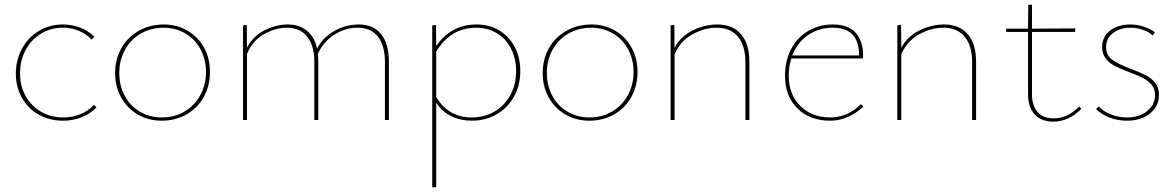

<svg xmlns="http://www.w3.org/2000/svg" viewBox="-20 -515 5043 824"><path d="M48 -199Q48 -258 74.5 -306.5Q101 -355 147 -382.5Q193 -410 250 -410Q328 -410 385 -358L374 -345Q323 -396 250 -396Q197 -396 155 -370Q113 -344 89.5 -299.5Q66 -255 66 -200Q66 -145 90.5 -102Q115 -59 157 -35Q199 -11 252 -11Q291 -11 325 -25Q359 -39 383 -65L394 -54Q367 -26 330 -11.5Q293 3 251 3Q193 3 147 -22.5Q101 -48 74.5 -94.5Q48 -141 48 -199Z M474 -201Q474 -261 501 -308.5Q528 -356 576 -383Q624 -410 683 -410Q739 -410 784.5 -383.5Q830 -357 855.5 -311Q881 -265 881 -207Q881 -147 854.5 -99Q828 -51 780.5 -24Q733 3 674 3Q617 3 571.5 -23.5Q526 -50 500 -96.5Q474 -143 474 -201ZM864 -206Q864 -260 840.5 -303.5Q817 -347 775.5 -371.5Q734 -396 682 -396Q628 -396 584.5 -371Q541 -346 516.5 -301.5Q492 -257 492 -202Q492 -147 515.5 -103.5Q539 -60 581 -35.5Q623 -11 675 -11Q729 -11 772 -36.5Q815 -62 839.5 -106.5Q864 -151 864 -206Z M1649 -251V0H1632V-249Q1632 -319 1602 -357.5Q1572 -396 1515 -396Q1460 -396 1413 -365Q1366 -334 1344 -283Q1346 -263 1346 -251V0H1329V-249Q1329 -319 1298.5 -357.5Q1268 -396 1211 -396Q1162 -396 1112.5 -368Q1063 -340 1040 -283V0H1023V-406L1039 -408L1040 -311Q1067 -361 1116.5 -385.5Q1166 -410 1215 -410Q1265 -410 1297.5 -383Q1330 -356 1341 -306Q1364 -353 1413.5 -381.5Q1463 -410 1520 -410Q1582 -410 1615.5 -368.5Q1649 -327 1649 -251Z M2213 -210Q2213 -149 2186 -100.5Q2159 -52 2111.5 -24.5Q2064 3 2005 3Q1957 3 1917.5 -16Q1878 -35 1852 -74V288L1835 289V-406L1851 -408L1852 -318Q1917 -410 2025 -410Q2081 -410 2123.5 -384Q2166 -358 2189.5 -312.5Q2213 -267 2213 -210ZM2195 -209Q2195 -263 2173.5 -305.5Q2152 -348 2113 -372Q2074 -396 2023 -396Q1915 -396 1852 -294V-99Q1877 -56 1915.5 -33.5Q1954 -11 2004 -11Q2059 -11 2102.5 -36.5Q2146 -62 2170.5 -107.5Q2195 -153 2195 -209Z M2309 -201Q2309 -261 2336 -308.5Q2363 -356 2411 -383Q2459 -410 2518 -410Q2574 -410 2619.5 -383.5Q2665 -357 2690.5 -311Q2716 -265 2716 -207Q2716 -147 2689.5 -99Q2663 -51 2615.5 -24Q2568 3 2509 3Q2452 3 2406.5 -23.5Q2361 -50 2335 -96.5Q2309 -143 2309 -201ZM2699 -206Q2699 -260 2675.5 -303.5Q2652 -347 2610.5 -371.5Q2569 -396 2517 -396Q2463 -396 2419.5 -371Q2376 -346 2351.5 -301.5Q2327 -257 2327 -202Q2327 -147 2350.5 -103.5Q2374 -60 2416 -35.5Q2458 -11 2510 -11Q2564 -11 2607 -36.5Q2650 -62 2674.5 -106.5Q2699 -151 2699 -206Z M3196 -251V0H3179V-248Q3179 -319 3147 -357.5Q3115 -396 3055 -396Q3003 -396 2951.5 -367.5Q2900 -339 2875 -282V0H2858V-406L2874 -408L2875 -310Q2903 -361 2955 -385.5Q3007 -410 3059 -410Q3124 -410 3160 -368.5Q3196 -327 3196 -251Z M3686 -58Q3619 3 3543 3Q3455 3 3402 -50Q3349 -103 3349 -189Q3349 -255 3375.5 -305Q3402 -355 3449 -382.5Q3496 -410 3555 -410Q3620 -410 3652 -374.5Q3684 -339 3684 -277Q3684 -268 3683 -264H3376Q3365 -229 3365 -190Q3365 -110 3414.5 -60.5Q3464 -11 3544 -11Q3617 -11 3675 -68ZM3380 -277H3667Q3667 -396 3555 -396Q3494 -396 3448 -364.5Q3402 -333 3380 -277Z M4169 -251V0H4152V-248Q4152 -319 4120 -357.5Q4088 -396 4028 -396Q3976 -396 3924.5 -367.5Q3873 -339 3848 -282V0H3831V-406L3847 -408L3848 -310Q3876 -361 3928 -385.5Q3980 -410 4032 -410Q4097 -410 4133 -368.5Q4169 -327 4169 -251Z M4621 -48Q4567 7 4500 7Q4449 7 4420.5 -24Q4392 -55 4392 -109V-378H4298V-392H4392L4393 -494L4409 -495V-392L4595 -393L4594 -378H4409V-110Q4409 -62 4433 -34.5Q4457 -7 4502 -7Q4563 -7 4611 -58Z M4684 -47 4695 -58Q4715 -37 4748 -24Q4781 -11 4817 -11Q4868 -11 4902.5 -38Q4937 -65 4937 -107Q4937 -134 4922 -151.5Q4907 -169 4886 -180Q4865 -191 4827 -205Q4788 -220 4765 -231.5Q4742 -243 4726 -263Q4710 -283 4710 -313Q4710 -358 4744.5 -384Q4779 -410 4831 -410Q4860 -410 4887.5 -401Q4915 -392 4937 -376L4927 -363Q4909 -379 4883.5 -387.5Q4858 -396 4831 -396Q4786 -396 4756.5 -373Q4727 -350 4727 -314Q4727 -277 4754 -258Q4781 -239 4835 -219Q4874 -204 4897.5 -192Q4921 -180 4937.5 -159.5Q4954 -139 4954 -108Q4954 -59 4915.5 -28Q4877 3 4817 3Q4776 3 4740.5 -11Q4705 -25 4684 -47Z"/></svg>

Font: Ysabeau Thin
Style: Regular
Weight: 200
Designer: Christian Thalmann (Catharsis Fonts)
Version: Version 0.003